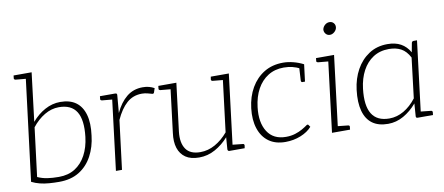

<svg xmlns="http://www.w3.org/2000/svg" viewBox="-66 -983 2885 1247"><g transform="rotate(-10 1376.5 -359.0)"><path d="M238 6Q204 6 172 3.5Q140 1 112 -6Q84 -13 58 -26L145 -726H185L146 -406Q184 -451 232.5 -477.5Q281 -504 334 -504Q397 -504 436.5 -475.5Q476 -447 492 -391Q508 -335 497 -254Q489 -180 457 -120.5Q425 -61 370.5 -27.5Q316 6 238 6ZM242 -26Q304 -26 348.5 -54Q393 -82 420.5 -133Q448 -184 456 -252Q469 -363 435 -417.5Q401 -472 319 -472Q270 -472 224.5 -445Q179 -418 142 -371L102 -50Q133 -36 166.5 -31Q200 -26 242 -26ZM158 -726 149 -690 73 -697Q69 -698 66 -700.5Q63 -703 64 -708L66 -726Z M613 0 674 -496H694Q702 -496 705 -493Q708 -490 707 -482L697 -367Q727 -432 771.5 -468.5Q816 -505 878 -505Q901 -505 919.5 -500Q938 -495 954 -486L945 -459Q944 -455 940.5 -453Q937 -451 933 -452Q925 -454 905.5 -459.5Q886 -465 866 -465Q807 -465 765.5 -428Q724 -391 693 -322L653 0ZM687 -496 678 -460 602 -467Q598 -468 595 -470.5Q592 -473 593 -478L595 -496Z M1162 8Q1106 8 1072.5 -15Q1039 -38 1025.5 -79.5Q1012 -121 1020 -179L1059 -496H1099L1060 -179Q1052 -107 1080 -66Q1108 -25 1175 -25Q1226 -25 1272.5 -51Q1319 -77 1358 -123L1404 -496H1445L1384 0H1362Q1351 0 1350 -12L1356 -91Q1317 -47 1267.5 -19.5Q1218 8 1162 8ZM1371 0 1380 -37 1455 -29Q1460 -29 1462.5 -26Q1465 -23 1465 -18L1462 0ZM1072 -496 1063 -460 987 -467Q983 -468 980 -470.5Q977 -473 978 -478L980 -496ZM1417 -496 1408 -460 1333 -467Q1328 -468 1325.5 -470.5Q1323 -473 1323 -478L1326 -496Z M1731 6Q1665 6 1621.5 -25.5Q1578 -57 1559 -114.5Q1540 -172 1549 -248Q1558 -324 1591.5 -381.5Q1625 -439 1678.5 -471.5Q1732 -504 1804 -504Q1836 -504 1871 -495Q1906 -486 1937 -470L1934 -446L1909 -447Q1885 -459 1859 -465.5Q1833 -472 1802 -472Q1743 -472 1698.5 -444Q1654 -416 1626.5 -366Q1599 -316 1591 -248Q1579 -148 1618 -87Q1657 -26 1740 -26Q1773 -26 1800.5 -34.5Q1828 -43 1849.5 -55.5Q1871 -68 1886 -79Q1894 -82 1897 -76L1906 -63Q1879 -32 1832 -13Q1785 6 1731 6ZM1902 -455 1934 -446 1923 -358H1907Q1901 -358 1899 -361.5Q1897 -365 1897 -369Z M2038 0 2099 -496H2139L2078 0ZM2065 0 2074 -37 2150 -29Q2154 -29 2157 -26Q2160 -23 2159 -18L2157 0ZM2112 -496 2103 -460 2027 -467Q2023 -468 2020 -470.5Q2017 -473 2018 -478L2020 -496ZM2136 -629Q2119 -629 2108.5 -641.5Q2098 -654 2099 -670Q2102 -687 2115.5 -699Q2129 -711 2146 -711Q2163 -711 2173.5 -699Q2184 -687 2182 -670Q2180 -654 2166 -641.5Q2152 -629 2136 -629Z M2408 6Q2344 6 2304.5 -23Q2265 -52 2249.5 -108.5Q2234 -165 2244 -247Q2253 -320 2285 -378Q2317 -436 2369.5 -470.5Q2422 -505 2492 -505Q2544 -505 2580 -485Q2616 -465 2639 -425L2650 -484Q2652 -496 2664 -496H2686L2625 0H2603Q2591 0 2592 -12L2598 -95Q2559 -49 2510.5 -21.5Q2462 6 2408 6ZM2422 -27Q2472 -27 2517.5 -53.5Q2563 -80 2600 -128L2632 -392Q2609 -436 2575.5 -454Q2542 -472 2496 -472Q2436 -472 2392 -443.5Q2348 -415 2321 -364.5Q2294 -314 2286 -247Q2273 -137 2307 -82Q2341 -27 2422 -27ZM2612 0 2621 -37 2696 -29Q2701 -29 2703.5 -26Q2706 -23 2706 -18L2704 0Z"/></g></svg>

Font: Aleo ExtraLight
Style: Italic
Weight: 250
Italic angle: -7°
Designer: Alessio Laiso
Foundry: Alessio Laiso
Version: Version 2.001;gftools[0.9.29]